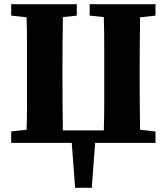

<svg xmlns="http://www.w3.org/2000/svg" viewBox="-20 -677 790 910"><path d="M405 -603V-657H717V-603L644 -595Q643 -534 642.5 -471.5Q642 -409 642 -347V-310Q642 -247 642.5 -185Q643 -123 644 -62L717 -54V0H431L415 213H336L320 0H33V-54L106 -62Q108 -124 108 -186Q108 -248 108 -310V-347Q108 -410 108 -472Q108 -534 106 -595L33 -603V-657H344V-603L278 -596Q277 -534 276.5 -471.5Q276 -409 276 -346V-310Q276 -246 276.5 -183.5Q277 -121 278 -59H472Q474 -122 474 -185Q474 -248 474 -310V-346Q474 -410 474 -472.5Q474 -535 472 -596Z"/></svg>

Font: Source Serif Pro
Style: Bold
Weight: 700
Designer: Frank Grießhammer
Foundry: Adobe Systems Incorporated
Version: Version 3.001;hotconv 1.0.111;makeotfexe 2.5.65597